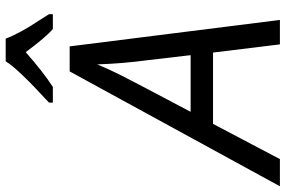

<svg xmlns="http://www.w3.org/2000/svg" viewBox="-236 -792 971 652"><g transform="rotate(-90 249.0 -465.5)"><path d="M388.2 -303.2 371.1 -449.2Q359.4 -536.6 356.9 -620.1Q338.9 -577.1 317.4 -534.7Q295.9 -492.2 195.8 -303.2ZM397 -227.1H154.8L35.2 0H-57.1L333 -713.9H418L507.8 0H424.8ZM527.3 -771H477.1Q449.2 -794.4 398.4 -863.3Q333 -805.2 280.3 -771H227.1V-784.2Q343.8 -891.1 367.2 -931.2H444.3Q462.4 -882.8 506.8 -816.4L527.3 -784.2Z"/></g></svg>

Font: OpenSans-Italic
Style: Italic
Weight: 400
Italic angle: -12°
Foundry: Ascender Corporation
Version: Version 1.10